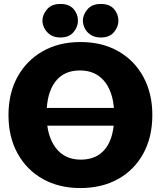

<svg xmlns="http://www.w3.org/2000/svg" viewBox="-20 -933 815 973"><path d="M387 20Q279 20 197 -26Q115 -72 69 -155.5Q23 -239 23 -350Q23 -460 68.5 -543Q114 -626 196 -673Q278 -720 388 -720Q498 -720 580 -673Q662 -626 707 -542.5Q752 -459 752 -350Q752 -238 706 -154.5Q660 -71 578 -25.5Q496 20 387 20ZM389 -124Q444 -124 482 -149.5Q520 -175 539.5 -225Q559 -275 559 -346Q559 -455 513.5 -515.5Q468 -576 385 -576Q303 -576 259.5 -518Q216 -460 216 -353Q216 -246 261.5 -185Q307 -124 389 -124ZM160 -296V-386H615V-296ZM286 -743Q256 -743 236 -756Q216 -769 205.5 -789Q195 -809 195 -828Q195 -858 218 -885.5Q241 -913 286 -913Q330 -913 352.5 -887.5Q375 -862 375 -828Q375 -797 352.5 -770Q330 -743 286 -743ZM491 -743Q461 -743 440.5 -756Q420 -769 410 -789Q400 -809 400 -828Q400 -858 423 -885.5Q446 -913 491 -913Q535 -913 557.5 -887.5Q580 -862 580 -828Q580 -797 557.5 -770Q535 -743 491 -743Z"/></svg>

Font: Moderustic ExtraBold
Style: Regular
Weight: 800
Designer: Tural Alisoy
Foundry: TAFT Foundry
Version: Version 2.120